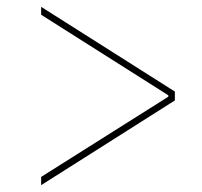

<svg xmlns="http://www.w3.org/2000/svg" viewBox="-20 -570 590 560"><path d="M100 -30V-54L471 -288V-292L100 -527V-550L490 -303V-277Z"/></svg>

Font: M PLUS Code Latin SemiExpanded Thin
Style: Regular
Weight: 250
Width: 6
Designer: Coji Morishita
Foundry: UNDERFOREST DESIGN
Version: Version 1.002; ttfautohint (v1.8.3)